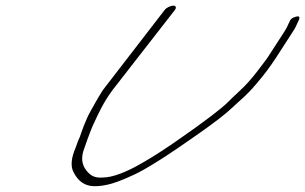

<svg xmlns="http://www.w3.org/2000/svg" viewBox="-20 -706 1074 676"><path d="M559.8 -671 342.3 -389C320.5 -355 311.2 -336 297.4 -312C281.6 -284 264.9 -236 261.5 -225L254.1 -208C252.7 -203 249.7 -195 246.3 -186C231.1 -151 228.3 -123 237.4 -103C250.6 -75 269.8 -57 296.3 -52C311.8 -49 333.3 -50 359.5 -56C378.7 -60 409.2 -71 452.2 -91C495.2 -111 571.6 -159 678.9 -235C736.1 -275 774.3 -305 793.3 -323C833.8 -361 846.3 -368 881.9 -410C913.4 -447 928.8 -468 952.6 -504L1011.4 -595C1019.3 -607 1024.7 -618 1028.1 -627L1033.1 -637C1035.5 -646 1033.5 -650 1025.5 -648C1014.5 -646 1003 -641 999.6 -630L994.7 -620C991.3 -611 986.3 -603 981.4 -595L922.6 -504C918.6 -498 905.9 -481 885.1 -454C864.4 -427 843.6 -404 822.7 -385C801.9 -366 790 -354 784.1 -348C762.1 -325 696.5 -277 667.3 -256C607.7 -214 554.6 -175 485.4 -135C424.5 -99 375.5 -81 341.6 -81C319.6 -79 302.6 -85 291 -98C270.8 -118 264.1 -143 273.4 -174C275.8 -183 285.6 -207 288.1 -216L294.5 -233C299.4 -245 303.3 -257 309.7 -270C325.9 -305 343.6 -345 376.3 -389L595.8 -671C601.7 -679 599.8 -686 590.2 -686C580.6 -686 565.7 -679 559.8 -671Z"/></svg>

Font: MewTooHand
Style: UltimateItaWide
Weight: 400
Designer: Mew Too, Robert Jablonski
Version: Version 0.77